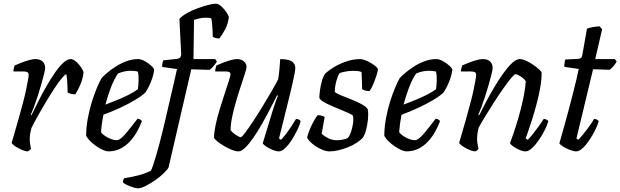

<svg xmlns="http://www.w3.org/2000/svg" viewBox="-20 -820 3360 1040"><path d="M129.8 0Q120.7 0 107 -5Q93.3 -10 79.3 -17.5Q65.4 -25 55.2 -33Q45.1 -41 43.1 -46Q47.6 -61.3 57 -94Q66.4 -126.6 79.4 -171.7Q92.4 -216.7 105.4 -267Q113.9 -298 120.5 -329.6Q127.1 -361.2 131.2 -384.3Q135.3 -407.3 135.3 -413.5Q135.3 -425.3 127.8 -429.2Q120.2 -433 106.9 -433H52.6Q52.6 -441 54.9 -450.2Q57.1 -459.4 59.4 -465.4Q75 -472.6 95.9 -480.6Q116.7 -488.7 137.2 -494.3Q157.6 -500 170.6 -500Q196.6 -500 210.6 -487.2Q224.5 -474.4 224.5 -451.3Q224.5 -442.3 218.5 -418.1Q212.5 -393.9 203.3 -362Q194.1 -330.2 183.5 -297.3Q172.8 -264.5 162.8 -237.8Q152.8 -211.2 147.1 -199L150.4 -195.8Q167.4 -230 187.7 -271.1Q208.1 -312.2 231.5 -352.7Q254.9 -393.2 277.9 -426.6Q300.9 -460 322.8 -480Q344.7 -500 362.7 -500Q374 -500 385.5 -491.2Q397.1 -482.5 407.6 -470.3Q418.2 -458.1 425 -446.1Q431.7 -434 432.5 -428Q428.7 -393.8 415.7 -362.9Q402.8 -332 387.9 -309.2Q374.3 -309.2 362.8 -312.2Q351.4 -315.3 346.2 -319Q346.2 -328.8 345.6 -347.8Q345 -366.7 343.5 -387Q342 -407.3 339 -418.2Q331 -416.1 313.5 -394.8Q295.9 -373.5 274 -340Q252 -306.6 228.9 -267.9Q205.8 -229.1 185 -192.2Q164.3 -155.2 150.3 -126.8Q146.3 -112.8 143.7 -97.7Q141.1 -82.5 141.1 -66.9Q141.1 -52.8 143 -39.5Q144.9 -26.2 147.9 -14.5Q146.6 -11.5 142.2 -7.4Q137.8 -3.2 129.8 0Z M566.4 0Q556.4 0 539.7 -7Q523 -14 505 -26Q487 -38 471.3 -53Q455.6 -68 446.6 -84Q446.6 -129 455.3 -177Q464 -224.9 477.7 -268.6Q491.3 -312.3 505.8 -346.3Q520.3 -380.4 530.5 -397.4Q540.3 -408.2 560.2 -425.2Q580 -442.3 607.1 -459.6Q634.1 -476.9 665.2 -488.5Q696.3 -500 728.7 -500Q744.3 -500 764.2 -489Q784 -478 799.2 -464Q814.3 -450 815.3 -441Q812.3 -419.2 804.7 -396.3Q797 -373.3 787.2 -353.4Q777.3 -333.4 768.3 -319.9Q750.3 -301.9 713.5 -279.7Q676.7 -257.5 631.2 -236.3Q585.7 -215 540.3 -198.8Q534 -166.5 531.1 -143.6Q528.1 -120.6 527.1 -104.6Q533.9 -93.8 548.8 -83.7Q563.8 -73.6 581.3 -67Q598.9 -60.4 611.3 -60.4Q620.3 -60.4 630.3 -67Q640.2 -73.7 653.4 -88Q666.6 -102.3 683.8 -124.3Q701 -146.2 725 -176.8Q733.5 -176.5 739.9 -172.4Q746.4 -168.2 748.4 -163.2Q738.9 -138.2 723.6 -109.7Q708.2 -81.2 685.8 -56.2Q663.5 -31.2 633.7 -15.6Q603.9 0 566.4 0ZM551 -253.4Q585.1 -266 618.3 -279.8Q651.5 -293.6 680 -308.2Q708.5 -322.8 726.8 -336.8Q728.8 -348.4 729.5 -360.1Q730.2 -371.7 730.5 -381.6Q730.9 -396.2 730.3 -409.1Q729.6 -422 726.1 -432.7Q716.7 -434.7 707.2 -435.7Q697.8 -436.7 688.2 -436.7Q670.2 -436.7 652.7 -432.8Q635.3 -428.8 619 -421.8Q597.1 -389.6 580 -344.2Q563 -298.8 551 -253.4Z M726.4 200Q719.4 200 708.1 197Q696.9 194 684.1 189Q671.3 184 661 178.5Q650.8 173 645.8 168Q646.2 160.2 648.5 153.7Q650.8 147.1 652.8 145.1Q689.3 140.1 728.2 130.1Q767 120 797.3 104.7Q803 94.2 810.2 72.2Q817.3 50.3 825.9 21.6Q834.5 -7 843.1 -39.5Q851.7 -72 859.7 -104.7Q867.7 -137.3 874.3 -166.1Q890.6 -240 906.7 -306.2Q922.8 -372.4 938.8 -446L858.2 -457.6Q858.2 -469.9 860.2 -479.5Q862.2 -489 864.2 -493L938.8 -501Q949.8 -503 954.7 -507.4Q959.6 -511.8 961.6 -524L951.8 -718Q967.6 -735 994.8 -750Q1021.9 -765 1052.6 -776Q1083.2 -787 1109.1 -793.5Q1135 -800 1147.8 -800Q1163.5 -800 1179.7 -785Q1195.9 -770 1207.1 -752.5Q1218.4 -735 1219.4 -726Q1215 -689.7 1199.5 -660.9Q1184.1 -632 1168.3 -611.6Q1154.5 -611.6 1145.3 -614.9Q1136 -618.1 1132.3 -622.1Q1132.5 -631.5 1131.6 -651.4Q1130.7 -671.4 1128.8 -691.5Q1127 -711.7 1124 -721Q1117 -723 1108.5 -723.5Q1100 -724 1092 -724Q1075.1 -724 1060.7 -720.4Q1046.3 -716.8 1031 -712.6L1028 -500H1145.6L1154.9 -487Q1148.1 -474.9 1136.5 -461.5Q1125 -448 1115.5 -441.6L1016 -444.6L893 87Q887 98.8 867.5 117.8Q848.1 136.8 821.6 155.4Q795.1 174 769.4 187Q743.7 200 726.4 200Z M1271 0Q1256.4 0 1234.6 -8.8Q1212.9 -17.5 1191.6 -30.3Q1170.3 -43.1 1155.8 -55.4Q1141.3 -67.6 1139.3 -73.6Q1139.3 -102.2 1147.9 -143.1Q1156.5 -184 1170.2 -228.4Q1183.8 -272.9 1197 -312.9Q1210.2 -353 1219.3 -381.2Q1228.5 -409.4 1228.5 -417Q1228.5 -426.8 1221.3 -429.9Q1214.1 -433 1202.4 -433H1145.5Q1145.5 -442.4 1148.3 -451.8Q1151 -461.1 1152.3 -465.4Q1169.1 -473 1190 -481.1Q1211 -489.1 1230.7 -494.6Q1250.5 -500 1263.8 -500Q1285.4 -500 1300.4 -488Q1315.4 -475.9 1315.4 -456.6Q1315.4 -448 1306.6 -420.9Q1297.9 -393.7 1284.8 -354.7Q1271.7 -315.6 1259 -272.1Q1246.2 -228.6 1237.6 -187.3Q1229 -146 1229 -114.2Q1239.7 -101 1257.8 -89Q1275.9 -76.9 1284.5 -76.9Q1289.7 -76.9 1307.3 -100.2Q1324.9 -123.5 1349.6 -160.7Q1374.4 -198 1400.6 -241Q1426.8 -284 1449.8 -323.6Q1472.7 -363.1 1486.4 -389.7Q1490.6 -412.3 1493.5 -443.5Q1496.3 -474.6 1497.8 -500Q1524 -500 1542.2 -495.1Q1560.5 -490.1 1570 -479.2Q1579.5 -468.3 1579.5 -451.3Q1579.5 -436.1 1568.1 -384.7Q1556.8 -333.2 1536.9 -253.2Q1517.1 -173.1 1491.3 -69.8L1502.3 -62.8Q1512.9 -73.1 1528.4 -93.5Q1543.9 -113.8 1559.1 -136.7Q1574.3 -159.6 1583.5 -175.8Q1592.3 -175.8 1599.4 -172Q1606.4 -168.2 1608.6 -163.2Q1603.2 -142 1589.7 -114.4Q1576.2 -86.8 1559.2 -60.4Q1542.2 -34 1524 -17Q1505.9 0 1490.3 0Q1476.5 0 1456.7 -8Q1437 -16.1 1421.6 -26.6Q1406.2 -37.2 1403.2 -44L1457.3 -221.6Q1465.7 -249 1473.6 -270.9Q1481.5 -292.9 1486 -301L1481 -304Q1463.7 -270 1442.5 -229Q1421.3 -188 1398.3 -147.5Q1375.3 -107 1352 -73.5Q1328.7 -40 1308.2 -20Q1287.7 0 1271 0Z M1765.4 0Q1748.4 0 1728.2 -8Q1708.1 -16 1689.9 -28Q1671.8 -40 1659.1 -53Q1646.5 -66 1643.5 -75Q1649.5 -100.2 1660.6 -125.6Q1671.7 -151 1683.3 -170.4Q1694.9 -189.8 1700.7 -196.5Q1708.2 -196.5 1715.4 -195.2Q1722.6 -193.8 1729.2 -191.3Q1735.8 -188.8 1738.6 -185.8Q1735.6 -169.5 1731.4 -146.5Q1727.1 -123.4 1722.4 -95Q1736.6 -82 1758.4 -71.2Q1780.3 -60.3 1806.1 -60.3Q1819.9 -60.3 1836 -63.6Q1852.2 -66.9 1862.9 -72.1Q1870.9 -79.3 1877 -94.3Q1883.1 -109.2 1887.6 -127.8Q1892.1 -146.4 1893.5 -163.6Q1894.9 -180.8 1892.1 -191.6Q1890.1 -197.6 1871.6 -206Q1853.1 -214.4 1827.5 -224.9Q1801.9 -235.4 1776.2 -246.4Q1750.5 -257.4 1731.6 -268.9Q1712.7 -280.4 1709.7 -290.4Q1709.7 -302.9 1712.7 -327.4Q1715.7 -351.9 1722.7 -378.1Q1729.7 -404.4 1740.7 -420.4Q1748.7 -428.4 1766.5 -441.6Q1784.2 -454.9 1810 -468.2Q1835.8 -481.5 1867.2 -490.7Q1898.6 -500 1932.2 -500Q1942 -500 1957.7 -494Q1973.5 -488 1989.5 -478.5Q2005.6 -469 2016.4 -459.5Q2027.1 -450 2027.1 -444Q2027.1 -436 2019.5 -412.2Q2011.9 -388.5 2001.7 -364Q1991.5 -339.5 1981.5 -326.5Q1973.4 -326.5 1965.2 -328Q1957 -329.5 1950.6 -332.3Q1944.3 -335.2 1941.5 -337.2Q1941.5 -350.5 1940.8 -367.4Q1940 -384.4 1939.6 -401.3Q1939.2 -418.3 1938.2 -430Q1928.2 -434 1915.8 -435.2Q1903.3 -436.3 1893.2 -436.3Q1869.8 -436.3 1848.6 -431.9Q1827.4 -427.6 1819.6 -423.8Q1809.6 -408.8 1801.7 -380.4Q1793.9 -352 1793.4 -322.3Q1803.4 -313.3 1828.9 -302.9Q1854.5 -292.5 1884.6 -280.7Q1914.8 -268.8 1939.9 -255Q1965 -241.2 1973.1 -226.2Q1976.1 -203.5 1973.1 -173.5Q1970.1 -143.5 1963.1 -116.8Q1956.1 -90.2 1945.9 -75Q1932.9 -60 1911.2 -46.1Q1889.6 -32.2 1864 -22.1Q1838.5 -12 1812.8 -6Q1787.2 0 1765.4 0Z M2181.4 0Q2171.4 0 2154.7 -7Q2138 -14 2120 -26Q2102 -38 2086.3 -53Q2070.6 -68 2061.6 -84Q2061.6 -129 2070.3 -177Q2079 -224.9 2092.7 -268.6Q2106.3 -312.3 2120.8 -346.3Q2135.3 -380.4 2145.5 -397.4Q2155.3 -408.2 2175.2 -425.2Q2195 -442.3 2222.1 -459.6Q2249.1 -476.9 2280.2 -488.5Q2311.3 -500 2343.7 -500Q2359.3 -500 2379.2 -489Q2399 -478 2414.2 -464Q2429.3 -450 2430.3 -441Q2427.3 -419.2 2419.7 -396.3Q2412 -373.3 2402.2 -353.4Q2392.3 -333.4 2383.3 -319.9Q2365.3 -301.9 2328.5 -279.7Q2291.7 -257.5 2246.2 -236.3Q2200.7 -215 2155.3 -198.8Q2149 -166.5 2146.1 -143.6Q2143.1 -120.6 2142.1 -104.6Q2148.9 -93.8 2163.8 -83.7Q2178.8 -73.6 2196.3 -67Q2213.9 -60.4 2226.3 -60.4Q2235.3 -60.4 2245.3 -67Q2255.2 -73.7 2268.4 -88Q2281.6 -102.3 2298.8 -124.3Q2316 -146.2 2340 -176.8Q2348.5 -176.5 2354.9 -172.4Q2361.4 -168.2 2363.4 -163.2Q2353.9 -138.2 2338.6 -109.7Q2323.2 -81.2 2300.8 -56.2Q2278.5 -31.2 2248.7 -15.6Q2218.9 0 2181.4 0ZM2166 -253.4Q2200.1 -266 2233.3 -279.8Q2266.5 -293.6 2295 -308.2Q2323.5 -322.8 2341.8 -336.8Q2343.8 -348.4 2344.5 -360.1Q2345.2 -371.7 2345.5 -381.6Q2345.9 -396.2 2345.3 -409.1Q2344.6 -422 2341.1 -432.7Q2331.7 -434.7 2322.2 -435.7Q2312.8 -436.7 2303.2 -436.7Q2285.2 -436.7 2267.7 -432.8Q2250.3 -428.8 2234 -421.8Q2212.1 -389.6 2195 -344.2Q2178 -298.8 2166 -253.4Z M2553.8 0Q2544.7 0 2531 -5Q2517.3 -10 2503.3 -17.5Q2489.4 -25 2479.2 -33Q2469.1 -41 2467.1 -46Q2471.6 -61.3 2481 -94Q2490.4 -126.6 2503.4 -171.7Q2516.4 -216.7 2529.4 -267Q2537.9 -298 2544.5 -329.6Q2551.1 -361.2 2555.2 -384.3Q2559.3 -407.3 2559.3 -413.5Q2559.3 -425.3 2551.8 -429.2Q2544.2 -433 2530.9 -433H2476.6Q2476.6 -441 2478.9 -450.2Q2481.1 -459.4 2483.4 -465.4Q2499 -472.6 2519.9 -480.6Q2540.7 -488.7 2561.2 -494.3Q2581.6 -500 2594.6 -500Q2620.6 -500 2634.6 -487.2Q2648.5 -474.4 2648.5 -451.3Q2648.5 -442.3 2642.5 -418.1Q2636.5 -393.9 2627.3 -362Q2618.1 -330.2 2607.5 -297.3Q2596.8 -264.5 2586.8 -237.8Q2576.8 -211.2 2571.1 -199L2575.1 -195Q2592.1 -229.2 2613.6 -269.7Q2635.1 -310.2 2659.2 -350.7Q2683.4 -391.2 2707.9 -425.1Q2732.4 -459 2754.7 -479.5Q2777.1 -500 2795.1 -500Q2809.9 -500 2829.1 -491.2Q2848.2 -482.5 2867.3 -469.7Q2886.3 -456.9 2899.6 -444.6Q2912.9 -432.4 2913.9 -426.4Q2913.9 -389.1 2905.9 -343.7Q2897.9 -298.2 2885.5 -252.7Q2873.1 -207.1 2860.5 -167.5Q2847.9 -128 2838.5 -101.5Q2829.1 -75 2827.1 -69.8L2838.9 -62.8Q2848.6 -72.1 2864.9 -92.3Q2881.1 -112.5 2898.1 -135.9Q2915.1 -159.3 2924.9 -175.8Q2934.6 -175.8 2941.4 -171.4Q2948.2 -167 2950 -163.2Q2944 -142.2 2930.3 -114.7Q2916.7 -87.2 2898.3 -60.7Q2880 -34.2 2861.2 -17.1Q2842.4 0 2826.9 0Q2812.2 0 2793.5 -8Q2774.8 -16.1 2760.2 -26.6Q2745.5 -37.2 2742.5 -45Q2747.5 -57.5 2760 -93.3Q2772.5 -129.2 2787.1 -178.7Q2801.7 -228.2 2813.1 -280.9Q2824.4 -333.6 2827.9 -379.9Q2822.2 -389.9 2811.1 -398.3Q2800 -406.7 2789.1 -412.5Q2778.2 -418.2 2772.2 -418.2Q2766.5 -418.2 2748.9 -397.4Q2731.4 -376.5 2707.9 -343.3Q2684.5 -310 2659.2 -270.9Q2634 -231.8 2611.3 -194.6Q2588.5 -157.5 2573.5 -130Q2569.3 -115.5 2566.8 -99.8Q2564.3 -84.1 2564.3 -69.4Q2564.3 -55.9 2566.2 -42.7Q2568.1 -29.5 2571.9 -14.5Q2570.6 -11.5 2566.2 -7.4Q2561.8 -3.2 2553.8 0Z M3101.4 0Q3087.5 0 3066.7 -8Q3045.8 -16.1 3029.4 -26.5Q3013 -37 3010 -44Q3023.7 -91.9 3037.2 -140.1Q3050.7 -188.2 3062.8 -234Q3075 -279.8 3085.2 -320.2Q3095.4 -360.5 3103 -392.8Q3110.6 -425 3114.6 -446.5L3036.6 -458Q3036.6 -470.6 3038.5 -482.2Q3040.4 -493.8 3042.2 -497.8L3111 -501Q3122 -502 3127.3 -506.5Q3132.6 -511 3134.6 -524L3159.4 -664.6Q3170.2 -669.4 3189.9 -672.9Q3209.5 -676.4 3227.6 -677.6L3241.6 -661.6L3204.1 -500H3310.4L3320.2 -487.2Q3314.4 -474.9 3303.5 -462.1Q3292.5 -449.3 3281.5 -442L3192.5 -445L3102.4 -69.8L3112.6 -62.8Q3122.2 -72.4 3138.3 -92Q3154.5 -111.6 3171.1 -134.9Q3187.7 -158.2 3198.2 -175.8Q3207.5 -175.8 3214.3 -171.6Q3221 -167.5 3223 -163.2Q3217 -142.2 3203.4 -114.6Q3189.8 -87 3172 -60.6Q3154.3 -34.2 3135.6 -17.1Q3117 0 3101.4 0Z"/></svg>

Font: Texturina Medium
Style: Italic
Weight: 500
Italic angle: -11°
Designer: Guillermo Torres Carreño
Foundry: Omnibus-Type
Version: Version 1.002